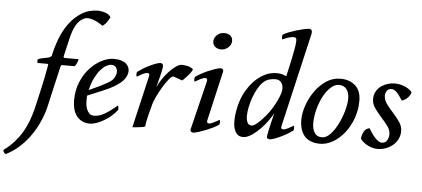

<svg xmlns="http://www.w3.org/2000/svg" viewBox="-181 -902 2875 1309"><g transform="rotate(5 1256.0 -247.0)"><path d="M131 -351Q132 -359 133 -364Q134 -369 126 -369H59Q57 -384 58 -389.5Q59 -395 61 -395Q65 -397 76.5 -400.5Q88 -404 100 -406Q114 -409 130 -412Q138 -414 145 -419Q152 -424 152 -425Q164 -484 186.5 -543.5Q209 -603 244.5 -651Q280 -699 329 -729.5Q378 -760 442 -760Q463 -760 489.5 -751.5Q516 -743 528 -722Q523 -713 511 -693.5Q499 -674 479 -660Q470 -666 454.5 -675.5Q439 -685 420.5 -692.5Q402 -700 382.5 -702.5Q363 -705 346 -696Q315 -681 295.5 -646.5Q276 -612 263 -557L234 -432Q230 -419 244 -419H336Q336 -412 330 -396Q324 -380 313 -369H230Q222 -369 220 -364Q218 -359 216 -351L152 -72Q151 -68 145.5 -48Q140 -28 128.5 1Q117 30 98.5 65.5Q80 101 52.5 137.5Q25 174 -12.5 208Q-50 242 -100 268Q-108 268 -113 261L-119 251Q-122 242 -115 238Q-75 208 -46 175Q-17 142 4.5 105.5Q26 69 41 29.5Q56 -10 67 -54Q71 -71 80 -109.5Q89 -148 99 -193Q109 -238 118 -281Q127 -324 131 -351Z M416 -177Q415 -172 415 -168Q415 -164 415 -160Q414 -143 415.5 -123Q417 -103 423.5 -85.5Q430 -68 442 -56Q454 -44 475 -44Q507 -44 542.5 -63.5Q578 -83 630 -127Q633 -125 634.5 -118.5Q636 -112 636 -107Q636 -104 635.5 -102Q635 -100 635 -98Q619 -76 596 -56Q573 -36 547.5 -21Q522 -6 496.5 3Q471 12 450 12Q418 12 395 -0.5Q372 -13 357.5 -33.5Q343 -54 336.5 -81Q330 -108 330 -137Q330 -206 353.5 -262.5Q377 -319 413.5 -358.5Q450 -398 493 -420Q536 -442 575 -442Q607 -442 628 -435Q649 -428 661 -417Q673 -406 678 -393.5Q683 -381 683 -369Q683 -343 664 -314.5Q645 -286 592 -255Q563 -238 519.5 -220Q476 -202 416 -177ZM423 -215Q453 -230 484 -243.5Q515 -257 552 -279Q581 -295 592.5 -316.5Q604 -338 604 -354Q604 -374 594 -387Q584 -400 561 -400Q547 -400 528.5 -390Q510 -380 490.5 -358Q471 -336 453 -301Q435 -266 423 -215Z M860 -143Q858 -134 853 -116.5Q848 -99 843 -79Q838 -59 834 -38.5Q830 -18 829 -2Q824 1 811 3.5Q798 6 784 7.5Q770 9 758 10Q746 11 742 11L825 -345Q827 -353 824.5 -359.5Q822 -366 813 -366Q799 -366 779.5 -356Q760 -346 742 -335Q738 -339 738 -351Q738 -359 739 -362Q740 -365 742 -368Q755 -378 775 -390.5Q795 -403 816 -413.5Q837 -424 857.5 -432Q878 -440 894 -442Q900 -442 906.5 -438Q913 -434 914 -420Q914 -414 910 -394Q906 -374 900 -350.5Q894 -327 888.5 -305.5Q883 -284 880 -274Q891 -299 910.5 -328.5Q930 -358 953 -383Q976 -408 999.5 -425Q1023 -442 1041 -442Q1061 -442 1083 -436.5Q1105 -431 1119 -418Q1117 -409 1106.5 -394.5Q1096 -380 1084 -367Q1072 -354 1062.5 -345Q1053 -336 1052 -336L994 -357H988Q978 -357 959.5 -334Q941 -311 921 -278Q901 -245 883.5 -208Q866 -171 860 -143Z M1247 -81Q1245 -73 1247.5 -66.5Q1250 -60 1259 -60Q1273 -60 1292.5 -70Q1312 -80 1330 -91Q1334 -87 1334 -75Q1334 -67 1333 -64Q1332 -61 1330 -58Q1316 -47 1293.5 -36Q1271 -25 1246.5 -15Q1222 -5 1198.5 2.5Q1175 10 1159 12Q1153 12 1145 8Q1137 4 1139 -10L1221 -345Q1223 -353 1220.5 -359.5Q1218 -366 1209 -366Q1195 -366 1175.5 -356Q1156 -346 1138 -335Q1134 -339 1134 -351Q1134 -359 1135 -362Q1136 -365 1138 -368Q1151 -378 1173 -390.5Q1195 -403 1219 -413.5Q1243 -424 1266 -432Q1289 -440 1305 -442Q1311 -442 1319 -438Q1327 -434 1325 -420ZM1241 -625Q1243 -648 1263 -665.5Q1283 -683 1309 -683Q1338 -683 1354 -668.5Q1370 -654 1368 -628Q1366 -606 1345.5 -588Q1325 -570 1299 -570Q1271 -570 1255 -585.5Q1239 -601 1241 -625Z M1698 -170Q1689 -151 1667.5 -120Q1646 -89 1618 -60Q1590 -31 1558.5 -9.5Q1527 12 1499 12Q1473 12 1458 -3.5Q1443 -19 1436.5 -44Q1430 -69 1431 -100Q1432 -131 1437.5 -162.5Q1443 -194 1452 -222.5Q1461 -251 1470 -270Q1483 -298 1504 -328.5Q1525 -359 1552.5 -384Q1580 -409 1615 -425.5Q1650 -442 1691 -442Q1717 -442 1734 -435.5Q1751 -429 1757 -427Q1769 -481 1780 -529Q1789 -571 1796.5 -611.5Q1804 -652 1804 -675Q1804 -695 1791 -696Q1774 -698 1752.5 -691.5Q1731 -685 1708 -674Q1705 -677 1705 -690Q1705 -698 1705.5 -701Q1706 -704 1708 -707Q1724 -717 1748.5 -726.5Q1773 -736 1798 -743.5Q1823 -751 1845.5 -756Q1868 -761 1880 -762Q1892 -763 1897.5 -758.5Q1903 -754 1904 -746.5Q1905 -739 1903 -728.5Q1901 -718 1898 -706L1754 -85Q1752 -77 1754.5 -70.5Q1757 -64 1766 -64Q1780 -64 1799.5 -74Q1819 -84 1837 -95Q1841 -91 1841 -79Q1841 -71 1840 -68Q1839 -65 1837 -62Q1823 -51 1803 -39Q1783 -27 1761.5 -16.5Q1740 -6 1719 2Q1698 10 1682 12Q1676 12 1668 8Q1660 4 1662 -10Q1663 -18 1672 -60.5Q1681 -103 1698 -170ZM1738 -334Q1740 -360 1727 -380Q1714 -400 1685 -400Q1665 -400 1643 -394Q1621 -388 1601 -369Q1583 -352 1567 -323.5Q1551 -295 1539 -262Q1527 -229 1520 -195Q1513 -161 1513 -133.5Q1513 -106 1522 -88.5Q1531 -71 1550 -71Q1562 -71 1579 -83.5Q1596 -96 1612.5 -113Q1629 -130 1643.5 -147.5Q1658 -165 1665 -175Q1676 -190 1687.5 -209.5Q1699 -229 1709 -249Q1719 -269 1726.5 -288.5Q1734 -308 1737 -325Z M2035 -33Q2065 -33 2093 -63Q2121 -93 2142.5 -136.5Q2164 -180 2177.5 -227.5Q2191 -275 2191 -311Q2191 -351 2173 -375Q2155 -399 2120 -399Q2091 -399 2063.5 -373.5Q2036 -348 2015 -308Q1994 -268 1981 -219Q1968 -170 1968 -123Q1968 -85 1984 -59Q2000 -33 2035 -33ZM1885 -141Q1885 -186 1903 -238.5Q1921 -291 1953 -336.5Q1985 -382 2029.5 -412Q2074 -442 2127 -442Q2189 -442 2228.5 -407Q2268 -372 2268 -303Q2268 -238 2246.5 -180.5Q2225 -123 2190.5 -80Q2156 -37 2112.5 -12.5Q2069 12 2026 12Q1957 12 1921 -27Q1885 -66 1885 -141Z M2438 -355Q2438 -324 2458.5 -296.5Q2479 -269 2504 -241.5Q2529 -214 2549.5 -184.5Q2570 -155 2570 -121Q2570 -94 2558.5 -69.5Q2547 -45 2526.5 -27Q2506 -9 2478.5 2Q2451 13 2419 13Q2403 13 2386 8.5Q2369 4 2353 -4Q2337 -12 2323.5 -23Q2310 -34 2301 -47Q2303 -73 2315.5 -95.5Q2328 -118 2354 -123Q2360 -112 2370.5 -96Q2381 -80 2393 -66Q2405 -52 2418.5 -42Q2432 -32 2445 -32Q2470 -32 2481 -52Q2492 -72 2492 -94Q2492 -123 2471.5 -150Q2451 -177 2426 -205Q2401 -233 2380.5 -262Q2360 -291 2360 -323Q2360 -354 2373.5 -377Q2387 -400 2407.5 -414Q2428 -428 2452 -435Q2476 -442 2498 -442Q2521 -442 2540.5 -437Q2560 -432 2575 -424.5Q2590 -417 2601 -408.5Q2612 -400 2617 -393Q2616 -385 2611 -375Q2606 -365 2597.5 -356Q2589 -347 2578.5 -340Q2568 -333 2556 -330Q2550 -337 2542.5 -349.5Q2535 -362 2525.5 -373.5Q2516 -385 2504.5 -393.5Q2493 -402 2480 -402Q2457 -402 2447.5 -386Q2438 -370 2438 -355Z"/></g></svg>

Font: Lusitana
Style: Italic
Weight: 400
Italic angle: -12°
Designer: Ana Paula Megda
Foundry: Ana Paula Megda
Version: Version 1.000; ttfautohint (v1.1) -l 8 -r 50 -G 200 -x 14 -D